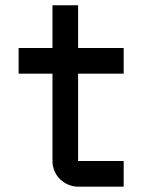

<svg xmlns="http://www.w3.org/2000/svg" viewBox="-20 -700 564 720"><path d="M49.8 -520H176.8V-680.2H272.9V-520H443.8V-423.8H272.9V-96.2H443.8V0H272.9Q253.4 0 235.8 -7.6Q218.3 -15.1 205.1 -28.1Q191.9 -41 184.3 -58.6Q176.8 -76.2 176.8 -96.2V-423.8H49.8Z"/></svg>

Font: Aldrich [RUS by Daymarius]
Style: Regular
Weight: 400
Designer: Matthew Desmond
Foundry: Matthew Desmond
Version: Version 1.002 August 24, 2018